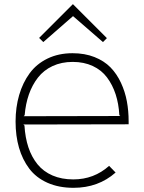

<svg xmlns="http://www.w3.org/2000/svg" viewBox="-20 -897 696 927"><path d="M94.2 -335.9 561 -336.9 556.2 -340.8Q553.2 -396 538.3 -441.7Q523.4 -487.3 496.8 -522.9Q470.2 -558.6 427.7 -578.4Q385.3 -598.1 331.1 -598.1Q276.9 -598.1 233.9 -578.1Q190.9 -558.1 163.1 -522.2Q135.3 -486.3 119.4 -440.7Q103.5 -395 99.1 -340.8ZM601.1 -310.1V-296.9L92.8 -295.9L98.1 -291Q101.6 -232.4 117.2 -185.5Q132.8 -138.7 161.1 -103.8Q189.5 -68.8 233.4 -49.8Q277.3 -30.8 334 -30.8Q433.6 -30.8 506.8 -96.2L538.1 -64Q454.6 9.8 335 9.8Q263.7 9.8 209 -14.6Q154.3 -39.1 121.3 -82.8Q88.4 -126.5 71.8 -183.6Q55.2 -240.7 55.2 -310.1Q55.2 -378.9 72.5 -438.2Q89.8 -497.6 123 -543Q156.2 -588.4 209.5 -614.3Q262.7 -640.1 330.1 -640.1Q389.2 -640.1 436 -621.6Q482.9 -603 513.4 -571.8Q543.9 -540.5 564 -497.3Q584 -454.1 592.5 -408Q601.1 -361.8 601.1 -310.1ZM334 -875 496.1 -712.9 477.1 -693.8 333 -818.8 331.1 -817.9 189 -693.8 168.9 -713.9 332 -877Z"/></svg>

Font: Sinkin Sans 200 X Light
Style: Regular
Weight: 200
Designer: Keith Bates
Foundry: K-Type
Version: Sinkin Sans (version 1.0)  by Keith Bates   •   © 2014   www